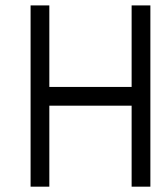

<svg xmlns="http://www.w3.org/2000/svg" viewBox="-20 -700 604 720"><path d="M165 0V-303.7H473.6V0H543.9V-679.7H473.6V-374H165V-679.7H94.7V0Z"/></svg>

Font: My Font
Style: Regular
Weight: 400
Designer: Alfredo Marco Pradil
Version: Version 0.001